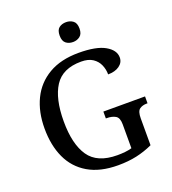

<svg xmlns="http://www.w3.org/2000/svg" viewBox="-164 -1050 1057 1182"><g transform="rotate(-20 364.5 -459.0)"><path d="M407 10Q289 10 211 -36Q133 -82 95 -164.5Q57 -247 57 -358Q57 -466 97 -548.5Q137 -631 216.5 -677.5Q296 -724 413 -724Q528 -724 585 -691.5Q642 -659 642 -611Q642 -578 613.5 -557.5Q585 -537 539 -537Q539 -570 526 -600Q513 -630 484.5 -649Q456 -668 409 -668Q287 -668 235 -587.5Q183 -507 183 -358Q183 -209 237.5 -129.5Q292 -50 423 -50Q449 -50 473.5 -52.5Q498 -55 518 -61V-218Q518 -261 495.5 -274Q473 -287 439 -287H433V-332H706V-287H701Q672 -287 653.5 -273.5Q635 -260 635 -214V-38Q583 -14 528 -2Q473 10 407 10ZM405 -798Q377 -798 358.5 -813Q340 -828 340 -863Q340 -899 358.5 -913.5Q377 -928 405 -928Q431 -928 450.5 -913.5Q470 -899 470 -863Q470 -828 450.5 -813Q431 -798 405 -798Z"/></g></svg>

Font: Noto Serif Lao Medium
Style: Regular
Weight: 500
Designer: Monotype Design Team
Foundry: Monotype Imaging Inc.
Version: Version 2.003; ttfautohint (v1.8.4.7-5d5b)